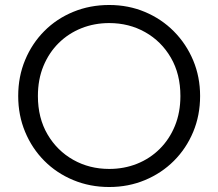

<svg xmlns="http://www.w3.org/2000/svg" viewBox="-20 -735 876 770"><path d="M418 15Q340.5 15 273.8 -12.8Q207 -40.5 157.8 -90Q108.5 -139.5 80.8 -206Q53 -272.5 53 -350Q53 -428 80.8 -494.5Q108.5 -561 157.8 -610.5Q207 -660 273.8 -687.5Q340.5 -715 418 -715Q495 -715 561.5 -687Q628 -659 677.5 -609Q727 -559 754.8 -492.8Q782.5 -426.5 782.5 -350Q782.5 -272.5 754.8 -206Q727 -139.5 677.5 -90Q628 -40.5 561.5 -12.8Q495 15 418 15ZM418 -57.5Q477.5 -57.5 529.5 -78.2Q581.5 -99 620.5 -137.8Q659.5 -176.5 681.5 -230.2Q703.5 -284 703.5 -350Q703.5 -438 665.2 -503.8Q627 -569.5 562.2 -606Q497.5 -642.5 418 -642.5Q358.5 -642.5 306.5 -621.8Q254.5 -601 215.5 -562.5Q176.5 -524 154.2 -470.2Q132 -416.5 132 -350Q132 -262 170.5 -196.2Q209 -130.5 273.8 -94Q338.5 -57.5 418 -57.5Z"/></svg>

Font: Geologica Cursive ExtraLight
Style: Regular
Weight: 250
Designer: Sindre Bremnes, Frode Helland
Foundry: Monokrom Skriftforlag AS
Version: Version 1.010;gftools[0.9.28]